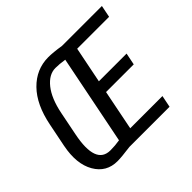

<svg xmlns="http://www.w3.org/2000/svg" viewBox="-168 -929 1146 1146"><g transform="rotate(-45 405.0 -355.5)"><path d="M352.1 -645.5Q297.4 -645.5 252.4 -589.4Q207.5 -533.2 187 -430.7L157.2 -281.2Q113.8 -65.4 237.3 -65.4Q277.3 -65.4 315.4 -71.8L428.7 -638.7Q385.3 -645.5 352.1 -645.5ZM222.2 10.3Q128.4 10.7 81.5 -70.3Q34.7 -151.4 60.5 -281.2L90.3 -429.7Q118.2 -570.3 191.9 -645.5Q265.6 -720.7 367.2 -721.2Q408.2 -721.2 473.1 -710.9H810.1L794.9 -634.8H525.4L479.5 -405.8H713.4L698.2 -330.1H464.4L413.6 -75.2H685.5L670.4 0H331.1Q255.4 10.3 222.2 10.3Z"/></g></svg>

Font: RobotoCondensed-Italic
Style: Italic
Weight: 400
Designer: Google
Version: Version 1.200311; 2013